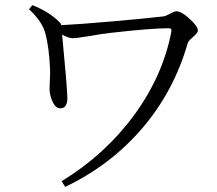

<svg xmlns="http://www.w3.org/2000/svg" viewBox="-20 -714 846 748"><path d="M234 14 220 -8Q387 -110 500 -262Q615 -418 648 -593Q649 -604 638 -604Q569 -604 411 -586Q376 -582 319 -572Q275 -565 264 -565Q248 -565 222 -579Q240 -390 242 -343Q246 -292 215 -292Q195 -292 183 -322Q173 -346 173 -369Q173 -379 174 -397Q176 -426 175 -446Q171 -530 157 -583Q145 -630 93 -678L106 -694Q174 -667 211 -628Q216 -625 219 -616Q283 -619 415.5 -630.5Q548 -642 616 -650Q625 -651 642.5 -660.5Q660 -670 667 -670Q687 -670 719 -640.5Q751 -611 751 -595Q751 -586 731 -569Q713 -554 711 -545Q657 -357 533 -213Q410 -70 234 14Z"/></svg>

Font: GenRyuMin TW R
Style: Regular
Weight: 400
Version: Version 1.501;PS 1;hotconv 16.6.51;makeotf.lib2.5.65220